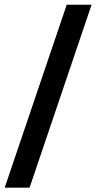

<svg xmlns="http://www.w3.org/2000/svg" viewBox="-27 -754 432 836"><path d="M101.8 63H-6.5L263.5 -733.5H371.8Z"/></svg>

Font: Vazir FD
Style: Bold
Weight: 700
Foundry: DejaVu fonts team - Redesigned by Saber Rastikerdar
Version: Version 21.10;October 20, 2019;FontCreator 12.0.0.2547 64-bi